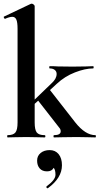

<svg xmlns="http://www.w3.org/2000/svg" viewBox="-20 -745 540 1041"><path d="M497.1 0Q471.2 0 456.1 -1L396 -2L318.8 -1Q301.8 0 272.9 0Q270 0 270 -6.1Q270 -12.2 272.9 -12.2Q309.1 -12.2 309.1 -33.2Q309.1 -44.4 300.8 -53.2L187 -199.2L168 -182.1V-81.1Q168 -41 179.4 -26.6Q190.9 -12.2 222.2 -12.2Q226.1 -12.2 226.1 -6.1Q226.1 0 222.2 0Q196.3 0 180.2 -1L122.1 -2L62 -1Q46.9 0 21 0Q19 0 19 -6.1Q19 -12.2 21 -12.2Q51.8 -12.2 63.5 -26.6Q75.2 -41 75.2 -81.1V-588.9Q75.2 -624 68.6 -638.9Q62 -653.8 46.9 -653.8Q31.7 -653.8 7.8 -643.1H6.8Q3.9 -643.1 1.5 -648.4Q-1 -653.8 1 -654.8L147 -724.1L151.9 -725.1Q156.7 -725.1 162.4 -720.5Q168 -715.8 168 -711.9V-205.1L261.2 -294.9Q287.1 -318.8 287.1 -344.2Q287.1 -357.4 277.1 -365.7Q267.1 -374 249 -374Q247.1 -374 247.1 -380.1Q247.1 -386.2 249 -386.2Q277.8 -386.2 293.9 -384.8L373 -383.8L445.8 -384.8Q460 -385.7 484.9 -386.2Q487.8 -386.2 487.8 -380.1Q487.8 -374 484.9 -374Q441.9 -374 386.5 -352.5Q331.1 -331.1 287.1 -290L251 -256.8L388.2 -81.1Q442.9 -12.2 497.1 -12.2Q500 -12.2 500 -6.1Q500 0 497.1 0ZM315.9 150.9Q315.9 219.7 240.2 274.9L237.8 275.9Q233.9 275.9 231.9 271.5Q230 267.1 232.9 265.1Q280.8 230 280.8 202.6Q280.8 175.3 271 165Q261.2 184.1 235.1 184.1Q209 184.1 195.1 168Q181.2 151.9 181.2 126Q181.2 100.1 200.2 84.5Q219.2 68.8 249.5 68.8Q279.8 68.8 297.9 90.8Q315.9 112.8 315.9 150.9Z"/></svg>

Font: Cormorant-Bold
Style: Bold
Weight: 700
Designer: Christian Thalmann (Catharsis Fonts)
Version: Version 3.000